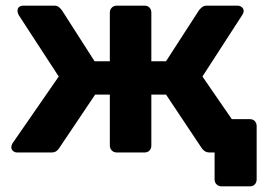

<svg xmlns="http://www.w3.org/2000/svg" viewBox="-20 -540 940 680"><path d="M765 120Q754 120 747 113Q740 106 740 95V0H723Q711 0 704 -5.5Q697 -11 694 -16L568 -205H516V-25Q516 -14 509.5 -7Q503 0 492 0H394Q383 0 376 -7Q369 -14 369 -25V-205H317L190 -16Q187 -11 180.5 -5.5Q174 0 162 0H41Q32 0 26 -5.5Q20 -11 20 -19Q20 -24 24 -32L188 -269L46 -487Q42 -495 42 -501Q42 -520 64 -520H172Q183 -520 189 -514.5Q195 -509 199 -504L315 -323H369V-495Q369 -506 376 -513Q383 -520 394 -520H492Q503 -520 509.5 -513Q516 -506 516 -495V-323H568L685 -504Q689 -509 695.5 -514.5Q702 -520 713 -520H821Q830 -520 836.5 -514.5Q843 -509 843 -501Q843 -497 841.5 -493.5Q840 -490 838 -487L697 -269L801 -118H865Q876 -118 882.5 -111Q889 -104 889 -93V95Q889 106 882.5 113Q876 120 865 120Z"/></svg>

Font: Fz Rubik SemBd
Style: Regular
Weight: 600
Designer: Hubert and Fischer
Foundry: Hubert and Fischer
Version: Vit hóa bi FontZin.com